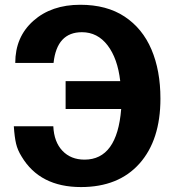

<svg xmlns="http://www.w3.org/2000/svg" viewBox="-20 -756 707 793"><path d="M642.6 -348.6Q642.6 -177.7 556.2 -80.6Q469.7 16.6 314.5 16.6Q144.5 16.6 69.3 -109.4Q52.7 -135.7 46.4 -162.6Q40 -189.5 37.1 -234.4H200.2Q203.1 -169.9 237.8 -133.3Q272.5 -96.7 329.1 -96.7Q463.9 -96.7 480.5 -305.7H251V-420.9H476.6Q465.8 -514.6 424.3 -568.8Q382.8 -623 318.4 -623Q214.8 -623 201.2 -496.1H43Q43 -603.5 117.7 -669.9Q192.4 -736.3 311.5 -736.3Q420.9 -736.3 494.6 -687.5Q568.4 -638.7 605.5 -551.8Q642.6 -464.8 642.6 -348.6Z"/></svg>

Font: FreeUniversal
Style: Bold
Weight: 700
Version: Version 1.001 March 22, 2017